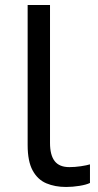

<svg xmlns="http://www.w3.org/2000/svg" viewBox="-20 -734 388 764"><path d="M243 10Q199 10 164.5 -4.5Q130 -19 110 -55.5Q90 -92 90 -157V-714H179V-165Q179 -117 197.5 -93Q216 -69 256 -69Q278 -69 301.5 -72.5Q325 -76 338 -80V-6Q324 1 296.5 5.5Q269 10 243 10Z"/></svg>

Font: utelugu15
Style: Book
Weight: 400
Designer: Jelle Bosma - Monotype Design Team
Foundry: Monotype Imaging Inc.
Version: Version 2.003